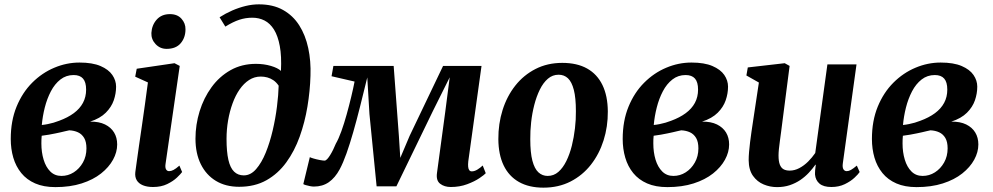

<svg xmlns="http://www.w3.org/2000/svg" viewBox="-20 -851 4570 884"><path d="M235 10.5Q181 10.5 142 -6.5Q103 -23.5 78 -54.2Q53 -85 41.2 -125.2Q29.5 -165.5 29.5 -211Q29.5 -294.5 56.2 -359.8Q83 -425 128.2 -470.2Q173.5 -515.5 230 -539.2Q286.5 -563 346 -563Q405.5 -563 442.8 -547Q480 -531 497.2 -505.8Q514.5 -480.5 514.5 -452Q514.5 -420.5 503.8 -389.2Q493 -358 467 -332Q441 -306 395 -291Q436 -291.5 463.5 -278Q491 -264.5 505.2 -241Q519.5 -217.5 519.5 -186Q519.5 -150.5 500.5 -115.8Q481.5 -81 445.2 -52.2Q409 -23.5 356 -6.5Q303 10.5 235 10.5ZM263 -41Q293.5 -41 319.5 -57.5Q345.5 -74 361.8 -102.8Q378 -131.5 378 -168Q378 -198 367.5 -215.8Q357 -233.5 339.2 -241.8Q321.5 -250 299 -251Q291 -249.5 281 -247Q271 -244.5 259.8 -242Q248.5 -239.5 236.5 -237Q221.5 -234 205.5 -231Q189.5 -228 172 -226Q171 -217.5 170.8 -208.5Q170.5 -199.5 170.5 -190.5Q170.5 -150 180.8 -116Q191 -82 211.5 -61.5Q232 -41 263 -41ZM172.5 -275.5Q187 -277 200.5 -279.8Q214 -282.5 226.8 -286.2Q239.5 -290 252.5 -295Q292 -309.5 319.8 -330Q347.5 -350.5 362 -377.5Q376.5 -404.5 376.5 -438.5Q376.5 -473 362.2 -489.2Q348 -505.5 319 -505.5Q284.5 -505.5 258.2 -485Q232 -464.5 214.2 -430.5Q196.5 -396.5 186.2 -356Q176 -315.5 172.5 -275.5Z M684.5 10Q657 10 637.8 2Q618.5 -6 609.5 -21.2Q600.5 -36.5 603 -58.5Q605.5 -78 610 -109.5Q614.5 -141 620.2 -181.8Q626 -222.5 633 -269.5Q640 -316.5 647 -367.8Q654 -419 661 -471.5L602.5 -498L609.5 -534.5L783.5 -560L807.5 -547.5L742.5 -98.5Q739.5 -80.5 744.2 -71.8Q749 -63 758.5 -63Q768 -63 778.8 -68.5Q789.5 -74 806 -88.5L818.5 -59Q812 -50 794.8 -33.5Q777.5 -17 749.8 -3.5Q722 10 684.5 10ZM747 -626Q717 -626 696.5 -647.8Q676 -669.5 677 -699Q679 -735.5 701.5 -760.8Q724 -786 762.5 -786Q796.5 -786 815.5 -764.8Q834.5 -743.5 834 -716Q834 -678 812 -652Q790 -626 747 -626Z M1081 9Q1019 9 974 -18.2Q929 -45.5 904.5 -95.2Q880 -145 880 -212.5Q880 -277 899 -338.5Q918 -400 953.8 -449.2Q989.5 -498.5 1041.2 -527.8Q1093 -557 1158.5 -557Q1195.5 -557 1227.5 -547.5Q1259.5 -538 1273.5 -524.5Q1277 -592 1268.2 -639Q1259.5 -686 1241.5 -714.8Q1223.5 -743.5 1198 -756.5Q1172.5 -769.5 1142 -769.5Q1110.5 -769.5 1081.8 -760Q1053 -750.5 1017.5 -728.5L991 -771.5Q1019 -789.5 1049.5 -802.8Q1080 -816 1111 -823.5Q1142 -831 1172 -831Q1237 -831 1283 -805.2Q1329 -779.5 1357.8 -734.2Q1386.5 -689 1399.2 -629.5Q1412 -570 1409.5 -502.5Q1407.5 -432.5 1395.5 -360.2Q1383.5 -288 1359.8 -221.8Q1336 -155.5 1298.2 -103.5Q1260.5 -51.5 1206.8 -21.2Q1153 9 1081 9ZM1102.5 -43.5Q1134 -43.5 1159.2 -72.5Q1184.5 -101.5 1203.5 -148.2Q1222.5 -195 1235.5 -250.5Q1248.5 -306 1255.2 -360.2Q1262 -414.5 1263 -456.5Q1252 -472.5 1238.8 -481.5Q1225.5 -490.5 1210.8 -494.5Q1196 -498.5 1180.5 -498.5Q1151.5 -498.5 1127 -482.8Q1102.5 -467 1083.2 -439.2Q1064 -411.5 1050.8 -375Q1037.5 -338.5 1030.2 -296.8Q1023 -255 1023 -211.5Q1023 -152.5 1031.5 -115.2Q1040 -78 1057.8 -60.8Q1075.5 -43.5 1102.5 -43.5Z M2055.5 10Q2026 10 2006.5 -5Q1987 -20 1992 -55L2030 -336L2050.5 -495L1973 -339.5L1805 7H1714L1681 -326L1671 -494.5Q1654 -424.5 1638 -361Q1622 -297.5 1606.5 -243.2Q1591 -189 1575.5 -145.2Q1560 -101.5 1544 -71.5Q1523 -32.5 1494 -12.2Q1465 8 1425 8Q1418 8 1407.2 6Q1396.5 4 1387.5 1.2Q1378.5 -1.5 1376.5 -3.5L1406.5 -127.5Q1410.5 -125 1424.2 -121Q1438 -117 1452.8 -114.2Q1467.5 -111.5 1474 -111.5Q1480 -111.5 1486.5 -118.5Q1493 -125.5 1500 -136.8Q1507 -148 1513.8 -161.8Q1520.5 -175.5 1526 -189Q1539 -211.5 1551.8 -247Q1564.5 -282.5 1576 -323.8Q1587.5 -365 1597 -404.8Q1606.5 -444.5 1612.5 -475.5L1506.5 -500L1515 -547.5H1792.5L1816.5 -225.5L1823 -124L1866 -225.5L2020 -547.5H2197L2136 -108Q2134.5 -93.5 2135.5 -83Q2136.5 -72.5 2140.8 -67.2Q2145 -62 2152 -62Q2164.5 -62 2178 -70.2Q2191.5 -78.5 2202.5 -89L2216.5 -53.5Q2210.5 -46.5 2187.8 -31Q2165 -15.5 2130.8 -2.8Q2096.5 10 2055.5 10Z M2569 -561.5Q2637 -561.5 2683.2 -535.5Q2729.5 -509.5 2753.8 -459.5Q2778 -409.5 2778.5 -338Q2779 -268 2759 -204.8Q2739 -141.5 2700.5 -92.5Q2662 -43.5 2606.8 -15.2Q2551.5 13 2482 13Q2415.5 13 2369.2 -13.2Q2323 -39.5 2299 -89.2Q2275 -139 2274.5 -210Q2274 -281 2294 -344.5Q2314 -408 2352.5 -456.8Q2391 -505.5 2445.8 -533.5Q2500.5 -561.5 2569 -561.5ZM2552 -507Q2524 -507 2502.5 -488.5Q2481 -470 2465.5 -438.5Q2450 -407 2440 -368.2Q2430 -329.5 2425.5 -288.5Q2421 -247.5 2421.5 -210Q2421.5 -148.5 2431.2 -111.2Q2441 -74 2459 -57.5Q2477 -41 2501.5 -41Q2529.5 -41 2550.8 -59.5Q2572 -78 2587.5 -109.5Q2603 -141 2612.8 -180Q2622.5 -219 2627.2 -260Q2632 -301 2631.5 -339Q2631.5 -400.5 2622 -437.2Q2612.5 -474 2595 -490.5Q2577.5 -507 2552 -507Z M3052.5 10.5Q2998.5 10.5 2959.5 -6.5Q2920.5 -23.5 2895.5 -54.2Q2870.5 -85 2858.8 -125.2Q2847 -165.5 2847 -211Q2847 -294.5 2873.8 -359.8Q2900.5 -425 2945.8 -470.2Q2991 -515.5 3047.5 -539.2Q3104 -563 3163.5 -563Q3223 -563 3260.2 -547Q3297.5 -531 3314.8 -505.8Q3332 -480.5 3332 -452Q3332 -420.5 3321.2 -389.2Q3310.5 -358 3284.5 -332Q3258.5 -306 3212.5 -291Q3253.5 -291.5 3281 -278Q3308.5 -264.5 3322.8 -241Q3337 -217.5 3337 -186Q3337 -150.5 3318 -115.8Q3299 -81 3262.8 -52.2Q3226.5 -23.5 3173.5 -6.5Q3120.5 10.5 3052.5 10.5ZM3080.5 -41Q3111 -41 3137 -57.5Q3163 -74 3179.2 -102.8Q3195.5 -131.5 3195.5 -168Q3195.5 -198 3185 -215.8Q3174.5 -233.5 3156.8 -241.8Q3139 -250 3116.5 -251Q3108.5 -249.5 3098.5 -247Q3088.5 -244.5 3077.2 -242Q3066 -239.5 3054 -237Q3039 -234 3023 -231Q3007 -228 2989.5 -226Q2988.5 -217.5 2988.2 -208.5Q2988 -199.5 2988 -190.5Q2988 -150 2998.2 -116Q3008.5 -82 3029 -61.5Q3049.5 -41 3080.5 -41ZM2990 -275.5Q3004.5 -277 3018 -279.8Q3031.5 -282.5 3044.2 -286.2Q3057 -290 3070 -295Q3109.5 -309.5 3137.2 -330Q3165 -350.5 3179.5 -377.5Q3194 -404.5 3194 -438.5Q3194 -473 3179.8 -489.2Q3165.5 -505.5 3136.5 -505.5Q3102 -505.5 3075.8 -485Q3049.5 -464.5 3031.8 -430.5Q3014 -396.5 3003.8 -356Q2993.5 -315.5 2990 -275.5Z M3557.5 10.5Q3525.5 10.5 3496 -1.8Q3466.5 -14 3447 -41.2Q3427.5 -68.5 3427 -113.5Q3427 -130.5 3428.8 -151.8Q3430.5 -173 3433.5 -196.5Q3436.5 -220 3439.8 -243.5Q3443 -267 3446.5 -288.5L3474 -471L3416.5 -503.5L3423 -540.5L3593 -560L3615.5 -547.5L3582 -288Q3579.5 -267 3576.5 -245Q3573.5 -223 3570.8 -202.5Q3568 -182 3566.2 -164.8Q3564.5 -147.5 3564.5 -135Q3564.5 -109 3570.2 -93.8Q3576 -78.5 3587.2 -72Q3598.5 -65.5 3616 -65.5Q3638.5 -65.5 3660.2 -77Q3682 -88.5 3700.8 -107.2Q3719.5 -126 3733.5 -146.5L3789.5 -554.5H3923.5L3860.5 -99Q3858 -80.5 3863.2 -71.8Q3868.5 -63 3878.5 -63Q3887.5 -63 3897.5 -68.5Q3907.5 -74 3925 -88.5L3938 -59Q3932 -49.5 3914.5 -33Q3897 -16.5 3869.8 -3.2Q3842.5 10 3808 10Q3771.5 10 3753.2 -5.5Q3735 -21 3732.5 -47Q3732.5 -50 3732.5 -55Q3732.5 -60 3733 -66.5Q3733.5 -73 3734.5 -79.5Q3735.5 -86 3736 -92L3734.5 -93Q3721 -74 3703.8 -55.5Q3686.5 -37 3664.8 -22.2Q3643 -7.5 3616.5 1.5Q3590 10.5 3557.5 10.5Z M4200 10.5Q4146 10.5 4107 -6.5Q4068 -23.5 4043 -54.2Q4018 -85 4006.2 -125.2Q3994.5 -165.5 3994.5 -211Q3994.5 -294.5 4021.2 -359.8Q4048 -425 4093.2 -470.2Q4138.5 -515.5 4195 -539.2Q4251.5 -563 4311 -563Q4370.5 -563 4407.8 -547Q4445 -531 4462.2 -505.8Q4479.5 -480.5 4479.5 -452Q4479.5 -420.5 4468.8 -389.2Q4458 -358 4432 -332Q4406 -306 4360 -291Q4401 -291.5 4428.5 -278Q4456 -264.5 4470.2 -241Q4484.5 -217.5 4484.5 -186Q4484.5 -150.5 4465.5 -115.8Q4446.5 -81 4410.2 -52.2Q4374 -23.5 4321 -6.5Q4268 10.5 4200 10.5ZM4228 -41Q4258.5 -41 4284.5 -57.5Q4310.5 -74 4326.8 -102.8Q4343 -131.5 4343 -168Q4343 -198 4332.5 -215.8Q4322 -233.5 4304.2 -241.8Q4286.5 -250 4264 -251Q4256 -249.5 4246 -247Q4236 -244.5 4224.8 -242Q4213.5 -239.5 4201.5 -237Q4186.5 -234 4170.5 -231Q4154.5 -228 4137 -226Q4136 -217.5 4135.8 -208.5Q4135.5 -199.5 4135.5 -190.5Q4135.5 -150 4145.8 -116Q4156 -82 4176.5 -61.5Q4197 -41 4228 -41ZM4137.5 -275.5Q4152 -277 4165.5 -279.8Q4179 -282.5 4191.8 -286.2Q4204.5 -290 4217.5 -295Q4257 -309.5 4284.8 -330Q4312.5 -350.5 4327 -377.5Q4341.5 -404.5 4341.5 -438.5Q4341.5 -473 4327.2 -489.2Q4313 -505.5 4284 -505.5Q4249.5 -505.5 4223.2 -485Q4197 -464.5 4179.2 -430.5Q4161.5 -396.5 4151.2 -356Q4141 -315.5 4137.5 -275.5Z"/></svg>

Font: Merriweather 36pt
Style: Bold Italic
Weight: 700
Italic angle: -7.8°
Version: Version 2.101